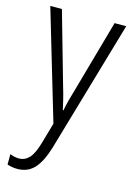

<svg xmlns="http://www.w3.org/2000/svg" viewBox="-118 -644 617 894"><g transform="rotate(15 190.5 -196.5)"><path d="M10 -583H66L163 -242Q175 -202 181 -177Q187 -152 192 -129H195Q200 -156 207.5 -184Q215 -212 224 -242L320 -583H376L192 49Q170 123 138.5 156.5Q107 190 58 190Q45 190 33 188Q21 186 9 182V132Q19 136 30 138.5Q41 141 52 141Q81 141 101.5 119Q122 97 138 41L166 -57Z"/></g></svg>

Font: Noto Sans Tamil UI Condensed Light
Style: Regular
Weight: 300
Width: 3
Designer: Jelle Bosma - Monotype Design Team
Foundry: Monotype Imaging Inc.
Version: Version 2.004; ttfautohint (v1.8.4.7-5d5b)